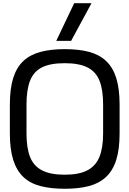

<svg xmlns="http://www.w3.org/2000/svg" viewBox="-20 -1157 801 1188"><path d="M380 11Q295 11 231 -5.5Q167 -22 125 -61.5Q83 -101 62 -167Q41 -233 41 -332V-510Q41 -609 62 -675Q83 -741 125 -780Q167 -819 231 -836Q295 -853 380 -853Q466 -853 529.5 -836.5Q593 -820 635.5 -780.5Q678 -741 699 -675Q720 -609 720 -510V-332Q720 -233 699 -167Q678 -101 635.5 -61.5Q593 -22 529.5 -5.5Q466 11 380 11ZM380 -76Q470 -76 521.5 -103.5Q573 -131 595.5 -187Q618 -243 618 -330V-512Q618 -600 596 -656.5Q574 -713 522 -739.5Q470 -766 380 -766Q290 -766 238.5 -739.5Q187 -713 165.5 -656.5Q144 -600 144 -512V-330Q144 -243 165.5 -187Q187 -131 239 -103.5Q291 -76 380 -76ZM328 -904 439 -1137H546L420 -904Z"/></svg>

Font: Matangi SemiBold
Style: Regular
Weight: 600
Designer: Prashant Pant
Foundry: The Graphic Ant
Version: Version 3.002